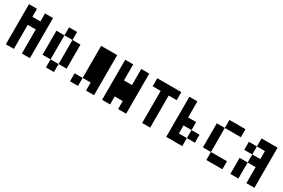

<svg xmlns="http://www.w3.org/2000/svg" viewBox="95 -1759 4186 2835"><g transform="rotate(30 2187.5 -342.0)"><path d="M68.4 -683.6H205.1V-546.9H341.8V-683.6H478.5V0H341.8V-410.2H205.1V0H68.4Z M888.7 -546.9H752V-683.6H888.7ZM888.7 0H752V-136.7H888.7ZM888.7 -546.9H1025.4V-136.7H888.7ZM615.2 -546.9H752V-136.7H615.2Z M1298.8 0H1162.1V-136.7H1298.8ZM1298.8 -683.6H1572.3V0H1435.5V-136.7H1298.8Z M1709 -683.6H1845.7V-410.2H1982.4V-683.6H2119.1V0H1982.4V-136.7H1845.7V0H1709Z M2392.6 -546.9H2255.9V-683.6H2666V-546.9H2529.3V0H2392.6Z M3212.9 -136.7H3076.2V-273.4H3212.9ZM2802.7 -683.6H2939.5V-410.2H3076.2V-273.4H2939.5V-136.7H3076.2V0H2802.7Z M3486.3 -546.9V-683.6H3759.8V-546.9ZM3486.3 0V-136.7H3759.8V0ZM3349.6 -546.9H3486.3V-136.7H3349.6Z M4033.2 -410.2H3896.5V-546.9H4033.2ZM4169.9 -546.9H4033.2V-683.6H4306.6V0H4169.9V-273.4H4033.2V-410.2H4169.9ZM3896.5 -273.4H4033.2V0H3896.5Z"/></g></svg>

Font: DatCub
Style: Bold
Weight: 700
Designer: GGBot
Version: 1.00